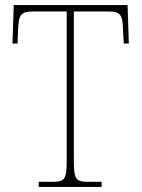

<svg xmlns="http://www.w3.org/2000/svg" viewBox="-20 -734 556 754"><path d="M132 0H379V-20H326C276 -20 270 -31 270 -108V-689H403C455 -689 461 -675 463 -620L466 -563H486L481 -714H34L29 -563H49L51 -620C54 -675 60 -689 112 -689H242V-108C242 -31 236 -20 186 -20H132Z"/></svg>

Font: Noto Serif SemiCondensed Thin
Style: Regular
Weight: 100
Width: 4
Designer: Monotype Design Team
Foundry: Monotype Imaging Inc.
Version: Version 2.015